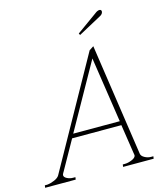

<svg xmlns="http://www.w3.org/2000/svg" viewBox="-162 -995 941 1092"><g transform="rotate(-15 308.5 -448.5)"><path d="M384 -788 379 -798 500 -885Q506 -890 513 -893.5Q520 -897 527 -897Q533 -897 536 -893Q539 -889 538 -883Q536 -869 517 -860ZM608 -14 606 0H426L428 -14H440Q459 -14 481 -23Q503 -32 506 -45Q506 -48 505.5 -53Q505 -58 504 -61L478 -232H188L92 -61Q91 -60 87.5 -53.5Q84 -47 84 -45Q82 -32 99 -23Q116 -14 135 -14H149L147 0H-33L-31 -14H-17Q4 -16 26 -25.5Q48 -35 56 -48L414 -690L440 -707L537 -48Q539 -34 557 -24Q575 -14 594 -14ZM475 -256 417 -641 201 -256Z"/></g></svg>

Font: Taviraj Thin
Style: Italic
Weight: 250
Italic angle: -12°
Designer: Katatrad Team
Foundry: CadsonDemak
Version: Version 1.001